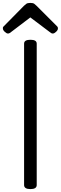

<svg xmlns="http://www.w3.org/2000/svg" viewBox="-22 -1289 419 1323"><path d="M188 14Q166 14 155 7Q144 0 144 -14V-988Q144 -1002 155 -1008.5Q166 -1015 188 -1015Q209 -1015 220 -1008.5Q231 -1002 231 -988V-14Q231 0 220 7Q209 14 188 14ZM33 -1058Q23 -1058 10.5 -1070Q-2 -1082 -2 -1092Q-2 -1095 -2 -1099Q-2 -1103 4 -1108L143 -1249Q150 -1256 159 -1262.5Q168 -1269 187 -1269Q206 -1269 214.5 -1262.5Q223 -1256 230 -1249L371 -1108Q376 -1103 376.5 -1099Q377 -1095 377 -1092Q377 -1082 364.5 -1070Q352 -1058 342 -1058Q335 -1058 330 -1061.5Q325 -1065 317 -1071L187 -1169L58 -1071Q51 -1065 45 -1061.5Q39 -1058 33 -1058Z"/></svg>

Font: Playwrite ES Deco
Style: Regular
Weight: 400
Designer: Veronika Burian, José Scaglione
Foundry: TypeTogether
Version: Version 1.002